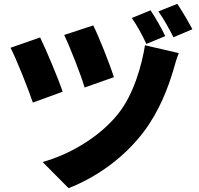

<svg xmlns="http://www.w3.org/2000/svg" viewBox="-20 -896 1040 1005"><path d="M468 -763 316 -713C348 -646 403 -505 423 -438L576 -492C555 -561 494 -712 468 -763ZM916 -618 739 -659C722 -555 681 -404 599 -301C496 -172 336 -85 203 -48L339 89C482 33 627 -67 733 -207C815 -316 860 -438 887 -528C895 -554 903 -588 916 -618ZM190 -700 35 -646C66 -587 130 -425 152 -359L308 -416C285 -485 223 -632 190 -700ZM768 -842 670 -802C697 -763 727 -709 746 -666L845 -707C828 -743 794 -804 768 -842ZM908 -876 809 -836C837 -798 867 -742 888 -701L987 -743C969 -777 934 -838 908 -876Z"/></svg>

Font: Noto Sans TC Black
Style: Regular
Weight: 900
Designer: Ryoko NISHIZUKA 西塚涼子 (kana, bopomofo & ideographs); Paul D. Hunt (Latin, Greek & Cyrillic); Sandoll Communications 산돌커뮤니
Foundry: Adobe
Version: Version 2.004;hotconv 1.0.118;makeotfexe 2.5.65603